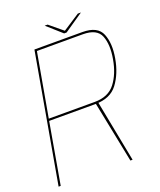

<svg xmlns="http://www.w3.org/2000/svg" viewBox="-151 -856 786 945"><g transform="rotate(-20 242.0 -384.0)"><path d="M-9 0H2L58 -320H299.5Q379 -320 417.2 -371.2Q455.5 -422.5 468.5 -497.5Q482 -572.5 461.2 -623.8Q440.5 -675 361 -675H110ZM367 0H378.5L314.5 -329.5L302 -324ZM60 -331 119 -664H359.5Q433 -664 451.5 -617.2Q470 -570.5 457 -497.5Q444.5 -425 408.5 -378Q372.5 -331 300.5 -331ZM274.5 -699.5H287.5L387.5 -768H371L282.5 -710.5L213 -768H197.5Z"/></g></svg>

Font: Anybody Thin
Style: Italic
Weight: 100
Italic angle: -10°
Designer: Tyler Finck
Foundry: Etcetera Type Company
Version: Version 1.114;gftools[0.9.25]